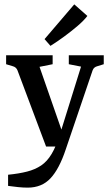

<svg xmlns="http://www.w3.org/2000/svg" viewBox="-20 -671 501 879"><path d="M17 129Q67 124 104 114.5Q141 105 168.5 86.5Q196 68 216.5 33.5Q237 -1 254 -55L351 -366L295 -377V-418H455V-377L426 -368Q418 -366 412.5 -361.5Q407 -357 404 -349L281 13Q251 103 211 145.5Q171 188 107 188Q85 188 62 185.5Q39 183 17 180ZM258 0H191L60 -349Q54 -364 38 -368L8 -377V-418H221V-377L161 -365L276 -35ZM184 -492 320 -651 380 -598Q364 -577 336 -553Q308 -529 275.5 -505Q243 -481 211 -461Z"/></svg>

Font: Rasa Medium
Style: Regular
Weight: 500
Designer: Anna Giedrys (Yrsa+Rasa design), David Brezina (Yrsa art-direction, Rasa art-direction, design)
Foundry: Rosetta Type Foundry
Version: Version 2.004